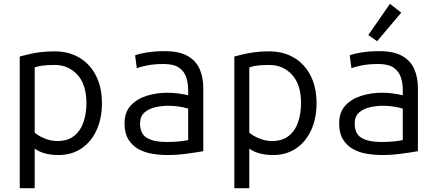

<svg xmlns="http://www.w3.org/2000/svg" viewBox="-20 -797 2280 1002"><path d="M83 185V-502Q102 -507 128 -513.5Q154 -520 188.5 -524.5Q223 -529 265 -529Q338 -529 393.5 -496.5Q449 -464 480.5 -403Q512 -342 512 -258Q512 -180 484.5 -119Q457 -58 406 -23Q355 12 285 12Q239 12 206.5 1Q174 -10 161 -22V185ZM279 -61Q333 -61 366.5 -87.5Q400 -114 415.5 -159Q431 -204 431 -259Q431 -356 384 -407Q337 -458 266 -458Q221 -458 197 -454Q173 -450 161 -445V-105Q178 -89 211.5 -75Q245 -61 279 -61Z M854 12Q814 12 774.5 5.5Q735 -1 702.5 -19Q670 -37 650 -69.5Q630 -102 630 -153Q630 -212 663 -247Q696 -282 747 -297.5Q798 -313 852 -313Q881 -313 908.5 -309.5Q936 -306 962 -300V-328Q962 -361 952.5 -392Q943 -423 915.5 -443Q888 -463 834 -463Q784 -463 747.5 -455.5Q711 -448 694 -441L685 -508Q702 -516 745 -523Q788 -530 839 -530Q915 -530 959 -505Q1003 -480 1022 -436.5Q1041 -393 1041 -336V-8Q1007 -2 956 5Q905 12 854 12ZM848 -56Q886 -56 915.5 -59Q945 -62 962 -66V-230Q944 -236 916.5 -240.5Q889 -245 858 -245Q823 -245 789 -237Q755 -229 733 -209Q711 -189 711 -153Q711 -98 747.5 -77Q784 -56 848 -56Z M1203 185V-502Q1222 -507 1248 -513.5Q1274 -520 1308.5 -524.5Q1343 -529 1385 -529Q1458 -529 1513.5 -496.5Q1569 -464 1600.5 -403Q1632 -342 1632 -258Q1632 -180 1604.5 -119Q1577 -58 1526 -23Q1475 12 1405 12Q1359 12 1326.5 1Q1294 -10 1281 -22V185ZM1399 -61Q1453 -61 1486.5 -87.5Q1520 -114 1535.5 -159Q1551 -204 1551 -259Q1551 -356 1504 -407Q1457 -458 1386 -458Q1341 -458 1317 -454Q1293 -450 1281 -445V-105Q1298 -89 1331.5 -75Q1365 -61 1399 -61Z M1974 12Q1934 12 1894.5 5.5Q1855 -1 1822.5 -19Q1790 -37 1770 -69.5Q1750 -102 1750 -153Q1750 -212 1783 -247Q1816 -282 1867 -297.5Q1918 -313 1972 -313Q2001 -313 2028.5 -309.5Q2056 -306 2082 -300V-328Q2082 -361 2072.5 -392Q2063 -423 2035.5 -443Q2008 -463 1954 -463Q1904 -463 1867.5 -455.5Q1831 -448 1814 -441L1805 -508Q1822 -516 1865 -523Q1908 -530 1959 -530Q2035 -530 2079 -505Q2123 -480 2142 -436.5Q2161 -393 2161 -336V-8Q2127 -2 2076 5Q2025 12 1974 12ZM1968 -56Q2006 -56 2035.5 -59Q2065 -62 2082 -66V-230Q2064 -236 2036.5 -240.5Q2009 -245 1978 -245Q1943 -245 1909 -237Q1875 -229 1853 -209Q1831 -189 1831 -153Q1831 -98 1867.5 -77Q1904 -56 1968 -56ZM1948 -582 1902 -614 2015 -777 2074 -731Z"/></svg>

Font: Ubuntu Sans Mono
Style: Regular
Weight: 400
Monospace: yes
Designer: Dalton Maag Ltd
Foundry: Dalton Maag Ltd
Version: Version 1.006